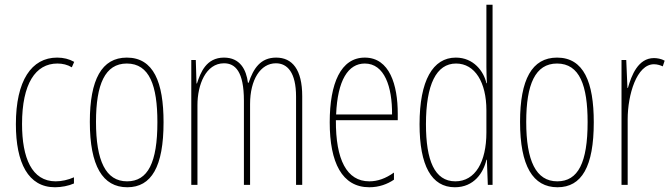

<svg xmlns="http://www.w3.org/2000/svg" viewBox="-20 -780 2833 810"><path d="M212 10C239 10 270 4 292 -6V-32C267 -21 240 -15 215 -15C114 -15 73 -114 73 -257C73 -427 130 -512 222 -512C244 -512 265 -507 283 -496L293 -519C272 -531 248 -537 221 -537C113 -537 47 -440 47 -256C47 -93 99 10 212 10Z M670 -264C670 -433 628 -537 515 -537C409 -537 359 -444 359 -266C359 -80 413 10 517 10C619 10 670 -77 670 -264ZM385 -266C385 -424 423 -512 515 -512C611 -512 644 -418 644 -265C644 -94 604 -15 516 -15C426 -15 385 -102 385 -266Z M1145 -537C1079 -537 1049 -491 1029 -431H1026C1019 -486 993 -537 925 -537C850 -537 826 -474 811 -428H809L806 -527H787V0H813V-337C813 -422 848 -513 925 -513C972 -513 1009 -479 1009 -355V0H1035V-341C1035 -444 1079 -513 1144 -513C1192 -513 1229 -475 1229 -372V0H1255V-374C1255 -487 1213 -537 1145 -537Z M1519 -537C1418 -537 1371 -429 1371 -264C1371 -94 1423 10 1538 10C1579 10 1614 -3 1642 -22V-52C1607 -27 1573 -15 1538 -15C1443 -15 1396 -106 1397 -273H1658V-301C1658 -421 1624 -537 1519 -537ZM1519 -512C1602 -512 1635 -414 1634 -297H1398C1404 -442 1449 -512 1519 -512Z M1899 10C1980 10 2020 -52 2032 -106H2034L2038 0H2058V-760H2032V-497C2032 -475 2033 -454 2034 -429H2032C2021 -479 1978 -537 1903 -537C1806 -537 1750 -440 1750 -256C1750 -82 1800 10 1899 10ZM1901 -15C1813 -15 1777 -104 1777 -256C1777 -424 1821 -512 1904 -512C1984 -512 2032 -432 2032 -315V-221C2032 -97 1985 -15 1901 -15Z M2485 -264C2485 -433 2443 -537 2330 -537C2224 -537 2174 -444 2174 -266C2174 -80 2228 10 2332 10C2434 10 2485 -77 2485 -264ZM2200 -266C2200 -424 2238 -512 2330 -512C2426 -512 2459 -418 2459 -265C2459 -94 2419 -15 2331 -15C2241 -15 2200 -102 2200 -266Z M2739 -535C2672 -535 2644 -462 2629 -409H2627L2622 -527H2602V0H2628V-277C2628 -380 2666 -509 2739 -509C2753 -509 2768 -504 2776 -500L2784 -524C2770 -532 2752 -535 2739 -535Z"/></svg>

Font: Noto Sans Gurmukhi UI ExtraCondensed Thin
Style: Regular
Weight: 100
Width: 2
Designer: Jelle Bosma - Monotype Design Team
Foundry: Monotype Imaging Inc.
Version: Version 2.004